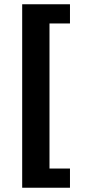

<svg xmlns="http://www.w3.org/2000/svg" viewBox="-20 -728 400 900"><path d="M84 152V-708H308V-618H212V62H308V152Z"/></svg>

Font: TypoPRO Source Sans Pro
Style: Regular
Weight: 900
Designer: Paul D. Hunt
Foundry: Adobe Systems Incorporated
Version: Version 2.020;PS 2.000;hotconv 1.0.86;makeotf.lib2.5.63406